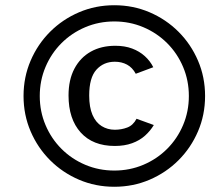

<svg xmlns="http://www.w3.org/2000/svg" viewBox="-20 -701 838 734"><path d="M417 13Q345 13 282 -14Q219 -41 171.5 -88.5Q124 -136 97 -199Q70 -262 70 -334Q70 -406 97 -469Q124 -532 171.5 -579.5Q219 -627 282 -654Q345 -681 417 -681Q489 -681 552 -654Q615 -627 662.5 -579.5Q710 -532 737 -469Q764 -406 764 -334Q764 -262 737 -199Q710 -136 662.5 -88.5Q615 -41 552 -14Q489 13 417 13ZM419 -143Q335 -143 288.5 -194.5Q242 -246 242 -336Q242 -396 264.5 -438.5Q287 -481 327 -503.5Q367 -526 421 -526Q457 -526 485 -515.5Q513 -505 533.5 -486.5Q554 -468 566 -444L499 -419Q486 -443 465.5 -454Q445 -465 419 -465Q376 -465 348.5 -434.5Q321 -404 321 -336Q321 -291 333.5 -262Q346 -233 368.5 -219Q391 -205 419 -205Q444 -205 466.5 -213.5Q489 -222 502 -247L568 -223Q555 -201 534.5 -182.5Q514 -164 485 -153.5Q456 -143 419 -143ZM417 -49Q476 -49 528 -71Q580 -93 619 -132Q658 -171 680 -223Q702 -275 702 -334Q702 -393 680 -445Q658 -497 619 -536Q580 -575 528 -597Q476 -619 417 -619Q358 -619 306 -597Q254 -575 215 -536Q176 -497 154 -445Q132 -393 132 -334Q132 -275 154 -223Q176 -171 215 -132Q254 -93 306 -71Q358 -49 417 -49Z"/></svg>

Font: Atkinson Hyperlegible Next
Style: Italic
Weight: 400
Italic angle: -12°
Designer: Elliott Scott, Megan Eiswerth, Linus Boman, Theodore Petrosky, Letters from Sweden
Foundry: Applied Design Works, Letters from Sweden
Version: Version 2.001